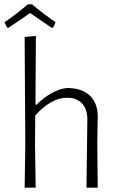

<svg xmlns="http://www.w3.org/2000/svg" viewBox="-20 -868 553 888"><path d="M13 -740 1 -765Q55 -802 109 -848H128Q186 -800 237 -765L226 -740H218Q169 -773 119 -808Q95 -790 20 -740ZM289 -461Q359 -461 396 -425.5Q433 -390 432 -325L430 -197L432 0H380L384 -315Q384 -363 359.5 -389.5Q335 -416 290 -416Q217 -416 143 -334L142 -198L145 0H94L97 -195L94 -697L146 -702L144 -384H149Q220 -453 289 -461Z"/></svg>

Font: Alegreya Sans Light
Style: Regular
Weight: 300
Designer: Juan Pablo del Peral
Foundry: Huerta Tipografica
Version: Version 2.007